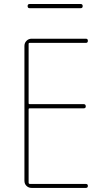

<svg xmlns="http://www.w3.org/2000/svg" viewBox="-20 -920 540 940"><path d="M125 -879.9Q115.2 -879.9 115.2 -890.1Q115.2 -900.4 125 -900.4H375Q384.8 -900.4 384.8 -890.1Q384.8 -879.9 375 -879.9ZM134.8 0Q120.1 0 109.9 -9.8Q99.6 -19.5 99.6 -35.2V-695.3Q99.6 -710 109.9 -720.2Q120.1 -730.5 134.8 -730.5H400.4Q410.2 -730.5 410.2 -720.2Q410.2 -710 400.4 -710H125Q120.1 -710 120.1 -705.1V-415Q120.1 -410.2 125 -410.2H389.6Q399.4 -410.2 399.9 -399.9Q400.4 -389.6 389.6 -389.6H125Q120.1 -389.6 120.1 -384.8V-25.4Q120.1 -20.5 125 -19.5H400.4Q410.2 -19.5 410.2 -9.8Q410.2 0 400.4 0Z"/></svg>

Font: Rounded Mgen+ 1mn thin
Style: Regular
Weight: 100
Designer: [Source Han Sans]
Ryoko NISHIZUKA  (kana & ideographs); Paul D. Hunt (Latin, Greek & Cyrillic); Wenlong ZHANG  (bopomofo
Version: Version 1.059.20150602